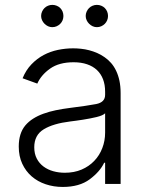

<svg xmlns="http://www.w3.org/2000/svg" viewBox="-20 -750 596 783"><path d="M56.5 -152.3Q56.5 -206.3 83.1 -238.3Q96.6 -254.3 115.1 -266Q133.5 -277.7 156.8 -286.2Q180 -294.7 207.4 -300.4Q234.7 -306.1 266 -310Q300.4 -314.3 326.9 -318.2Q353.3 -322.1 371.8 -325.6Q408.7 -332.7 408.7 -363.3V-376.1Q408.7 -404.5 400.2 -426.7Q391.7 -448.9 375.4 -464.3Q359 -479.8 335 -487.9Q311.1 -496.1 280.2 -496.1Q220.9 -496.1 184.3 -470.2Q147.7 -444.2 132.1 -409.1L72.1 -430.8Q85.9 -464.5 108.3 -487.7Q130.7 -511 158 -525.6Q185.4 -540.1 216.3 -546.5Q247.2 -552.9 278.4 -552.9Q294 -552.9 310.5 -551.1Q327.1 -549.4 343.6 -545.1Q360.1 -540.8 376.1 -533.9Q392 -527 406.6 -516.7Q421.2 -506.7 433.2 -492.9Q445.3 -479 453.8 -460.9Q462.4 -442.8 467.2 -420.3Q471.9 -397.7 471.9 -370.4V0H408.7V-86.3H404.8Q387.8 -50.1 345.9 -18.8Q304 12.4 235.8 12.4Q198.9 12.4 166.2 1.4Q133.5 -9.6 109.2 -30.7Q84.9 -51.8 70.7 -82.4Q56.5 -112.9 56.5 -152.3ZM119.7 -149.5Q119.7 -122.9 130 -103.2Q140.3 -83.5 157.7 -70.7Q175.1 -57.9 197.4 -51.7Q219.8 -45.5 244.3 -45.5Q282.3 -45.5 312.7 -58.4Q343 -71.4 364.3 -93.8Q385.7 -116.1 397.2 -146Q408.7 -175.8 408.7 -209.2V-288Q399.9 -279.1 373.9 -272.7Q361.2 -269.5 346.9 -266.9Q332.7 -264.2 318.4 -261.9Q304 -259.6 290.7 -257.8Q277.3 -256 266 -254.6Q196.7 -246.1 158.4 -222.7Q119.7 -199.2 119.7 -149.5ZM329.5 -684.7Q329.5 -694.2 333.3 -702.6Q337 -710.9 343.2 -717.2Q349.4 -723.4 357.8 -726.7Q366.1 -730.1 375 -730.1Q384.6 -730.1 392.9 -726.7Q401.3 -723.4 407.5 -717.2Q413.7 -710.9 417.1 -702.6Q420.5 -694.2 420.5 -684.7Q420.5 -675.8 417.1 -667.4Q413.7 -659.1 407.5 -652.9Q401.3 -646.7 392.9 -642.9Q384.6 -639.2 375 -639.2Q366.1 -639.2 358 -642.9Q349.8 -646.7 343.4 -653.1Q337 -659.4 333.3 -667.6Q329.5 -675.8 329.5 -684.7ZM147.7 -684.7Q147.7 -694.2 151.5 -702.6Q155.2 -710.9 161.4 -717.2Q167.6 -723.4 176 -726.7Q184.3 -730.1 193.2 -730.1Q202.8 -730.1 211.1 -726.7Q219.5 -723.4 225.7 -717.2Q231.9 -710.9 235.3 -702.6Q238.6 -694.2 238.6 -684.7Q238.6 -675.8 235.3 -667.4Q231.9 -659.1 225.7 -652.9Q219.5 -646.7 211.1 -642.9Q202.8 -639.2 193.2 -639.2Q184.3 -639.2 176.1 -642.9Q168 -646.7 161.6 -653.1Q155.2 -659.4 151.5 -667.6Q147.7 -675.8 147.7 -684.7Z"/></svg>

Font: Inter P Light
Style: Regular
Weight: 300
Designer: Rasmus Andersson
Foundry: rsms
Version: Version 3.018;git-588b23468